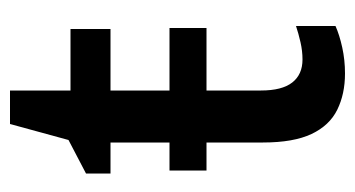

<svg xmlns="http://www.w3.org/2000/svg" viewBox="-183 -517 710 384"><g transform="rotate(-90 172.0 -325.0)"><path d="M23 -267V-341H308V-267ZM245 -75Q262 -75 279.5 -79Q297 -83 312 -88V-9Q294 -1 269 4.5Q244 10 217 10Q176 10 144.5 -5.5Q113 -21 96 -57Q79 -93 79 -154V-459H17V-508L84 -543L116 -660H183V-539H306V-459H183V-158Q183 -116 199 -95.5Q215 -75 245 -75Z"/></g></svg>

Font: Noto Sans Display SemiCondensed Medium
Style: Regular
Weight: 500
Width: 4
Designer: Monotype Design Team
Foundry: Monotype Imaging Inc.
Version: Version 2.003